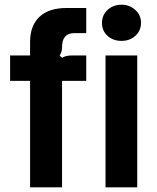

<svg xmlns="http://www.w3.org/2000/svg" viewBox="-20 -797 666 817"><path d="M108 0V-453H23V-561H108V-618Q108 -688 148 -725.5Q188 -763 263 -763H347V-656H295Q244 -656 244 -595Q244 -577 234 -561L244 -551Q259 -561 287 -561H347V-453H244V0ZM564 0H429V-561H564ZM414 -700Q414 -733 438 -755Q462 -777 497 -777Q531 -777 555.5 -755Q580 -733 580 -700Q580 -666 556 -644.5Q532 -623 497 -623Q462 -623 438 -644Q414 -665 414 -700Z"/></svg>

Font: Open Sauce Sans
Style: Bold
Weight: 700
Designer: Alfredo Marco Pradil
Foundry: Creative Sauce Fz LLC
Version: Version 1.477